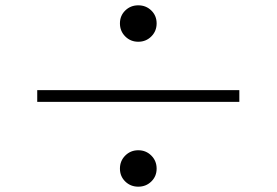

<svg xmlns="http://www.w3.org/2000/svg" viewBox="-20 -729 1040 722"><path d="M431 -641Q431 -670 451 -689.5Q471 -709 500 -709Q529 -709 549 -689.5Q569 -670 569 -641Q569 -612 549 -592Q529 -572 500 -572Q471 -572 451 -592Q431 -612 431 -641ZM880 -346H120V-390H880ZM431 -95Q431 -124 451 -144Q471 -164 500 -164Q529 -164 549 -144Q569 -124 569 -95Q569 -66 549 -46.5Q529 -27 500 -27Q471 -27 451 -46.5Q431 -66 431 -95Z"/></svg>

Font: Noto Serif KR
Style: Regular
Weight: 400
Designer: Ryoko NISHIZUKA  (kana & ideographs); Frank Grießhammer (Latin, Greek & Cyrillic); Wenlong ZHANG  (bopomofo); Sandoll Co
Foundry: Adobe
Version: Version 2.003-H1;hotconv 1.1.1;makeotfexe 2.6.0